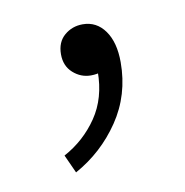

<svg xmlns="http://www.w3.org/2000/svg" viewBox="-44 -128 328 341"><g transform="rotate(-10 120.5 42.5)"><path d="M68 171 53 138Q90 118 113.5 83.5Q137 49 137 1L123 -64L162 -12Q154 -1 144.5 2.5Q135 6 124 6Q106 6 92 -6.5Q78 -19 78 -40Q78 -62 92 -74Q106 -86 125 -86Q150 -86 165 -65Q180 -44 180 -8Q180 51 148.5 97.5Q117 144 68 171Z"/></g></svg>

Font: Noto Sans TC Thin ExtraLight
Style: Regular
Weight: 250
Version: Version 2.004-H2;hotconv 1.0.118;makeotfexe 2.5.65603